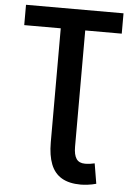

<svg xmlns="http://www.w3.org/2000/svg" viewBox="-59 -737 678 969"><g transform="rotate(5 280.0 -253.0)"><path d="M387 187Q328 187 290.5 165Q253 143 235.5 98.5Q218 54 218 -12V-590H33V-693H527V-590H342V-1Q342 40 355.5 60Q369 80 399 80Q412 80 424 78.5Q436 77 448 74L465 176Q444 182 422.5 184.5Q401 187 387 187Z"/></g></svg>

Font: Ubuntu Sans Mono SemiBold
Style: Regular
Weight: 600
Monospace: yes
Designer: Dalton Maag Ltd
Foundry: Dalton Maag Ltd
Version: Version 1.006